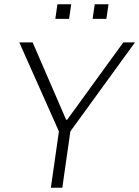

<svg xmlns="http://www.w3.org/2000/svg" viewBox="-20 -886 657 906"><path d="M292 -321H297L562 -686H617L312 -266L274 0H220L258 -266L71 -686H134ZM306 -797H241L251 -866H316ZM482 -797H417L427 -866H492Z"/></svg>

Font: Chivo Thin Italic
Style: Regular
Weight: 100
Italic angle: -8.05°
Designer: Hector Gatti
Foundry: Omnibus-Type
Version: Version 1.007